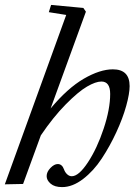

<svg xmlns="http://www.w3.org/2000/svg" viewBox="-21 -745 544 776"><path d="M-1.5 0 246.6 -684.6 176.3 -695.8 185.5 -725.1 315.9 -712.9 326.2 -697.8 183.6 -306.6Q252 -388.7 317.6 -426.8Q383.3 -464.8 435.1 -464.8Q502.9 -464.8 502.9 -397Q502.9 -366.7 489 -316.7Q475.1 -266.6 449 -210.2Q422.9 -153.8 390.1 -104Q357.4 -54.2 314.7 -21.5Q272 11.2 230 11.2Q199.7 11.2 183.6 -2.7Q167.5 -16.6 167.5 -33.2Q167.5 -50.3 182.9 -66.2Q198.2 -82 212.4 -82Q230 -82 237.8 -60.1Q241.7 -48.8 250.2 -40.8Q258.8 -32.7 269 -32.7Q297.4 -32.7 334.5 -89.1Q371.6 -145.5 397.9 -224.9Q424.3 -304.2 424.3 -365.2Q424.3 -415.5 388.7 -415.5Q365.7 -415.5 330.6 -395Q295.4 -374.5 244.6 -323Q193.8 -271.5 144 -197.8L72.3 -1.5Z"/></svg>

Font: Elstob 6pt
Style: Italic
Weight: 400
Italic angle: -20°
Designer: Peter S. Baker
Version: Version 1.015